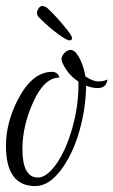

<svg xmlns="http://www.w3.org/2000/svg" viewBox="-20 -617 380 644"><path d="M138.4 -590.4Q167.2 -563.2 194.4 -530.4Q221.6 -497.6 221.6 -489.6Q221.6 -481.6 212.8 -481.6Q204 -481.6 174.8 -502.8Q145.6 -524 116 -553.6Q104 -564 104 -572.4Q104 -580.8 108 -586.4Q113.6 -596.8 121.6 -596.8Q129.6 -596.8 138.4 -590.4ZM98.4 7.2Q0 7.2 0 -128Q0 -204 38.4 -280Q87.2 -376 154.4 -376Q164 -376 170.4 -371.2Q176.8 -366.4 179.2 -356.8Q128.8 -356.8 92 -276Q55.2 -195.2 55.2 -116.8Q55.2 -21.6 107.2 -21.6Q136.8 -21.6 168.8 -66.8Q200.8 -112 222 -185.6Q243.2 -259.2 243.2 -333.6V-343.2Q218.4 -359.2 202.4 -383.2Q186.4 -407.2 186.4 -418.4Q186.4 -429.6 196.4 -439.6Q206.4 -449.6 216.8 -449.6Q232 -449.6 246.4 -422.4Q260.8 -395.2 266.4 -360.8Q291.2 -344 310 -344Q328.8 -344 340 -350.4Q340 -339.2 332 -330.4Q324 -321.6 307.2 -321.6Q290.4 -321.6 268.8 -329.6Q268 -252.8 245.6 -175.2Q223.2 -97.6 183.2 -45.2Q143.2 7.2 98.4 7.2Z"/></svg>

Font: Euphoria Script
Style: Regular
Weight: 400
Designer: Sabrina Mariela Lopez
Foundry: Sabrina Mariela Lopez
Version: Version 1.002